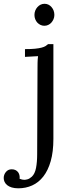

<svg xmlns="http://www.w3.org/2000/svg" viewBox="-108 -749 385 1040"><path d="M-87.9 215.3Q-87.9 196.8 -75.9 182.4Q-64 168 -44.9 168Q-32.7 168 -24.4 172.1Q-16.1 176.3 -11 182.6Q-5.9 189 -3.7 196.5Q-1.5 204.1 -1.5 210Q-1.5 212.4 -1.5 214.6Q-1.5 216.8 -2 219.2Q12.2 225.1 23.4 225.1Q29.8 225.1 40.5 222.4Q51.3 219.7 64.5 208Q81.1 192.4 87.2 160.4Q93.3 128.4 93.3 86.4L95.2 -379.9Q95.2 -395.5 95.5 -410.2Q95.7 -424.8 98.1 -444.8L27.3 -440.9V-482.9Q60.1 -482.9 81.8 -485.1Q103.5 -487.3 117.2 -491Q130.9 -494.6 138.7 -499.5Q146.5 -504.4 152.3 -509.8H181.2V3.4Q181.2 73.2 166.7 123.8Q152.3 174.3 126.7 207Q101.1 239.7 66.4 255.4Q31.7 271 -8.8 271Q-29.3 271 -44.4 266.4Q-59.6 261.7 -69.1 253.9Q-78.6 246.1 -83.3 236.1Q-87.9 226.1 -87.9 215.3ZM186.5 -668Q186.5 -655.8 181.9 -645Q177.2 -634.3 169.9 -626.2Q162.6 -618.2 152.8 -613.8Q143.1 -609.4 132.3 -609.4Q121.6 -609.4 111.8 -613.8Q102.1 -618.2 94.5 -626.2Q86.9 -634.3 82.8 -645Q78.6 -655.8 78.6 -668Q78.6 -680.7 83 -691.7Q87.4 -702.6 95 -710.9Q102.5 -719.2 112.3 -723.9Q122.1 -728.5 133.3 -728.5Q144.5 -728.5 154.1 -723.9Q163.6 -719.2 170.9 -710.9Q178.2 -702.6 182.4 -691.7Q186.5 -680.7 186.5 -668Z"/></svg>

Font: DimaThulth2
Style: Regular
Weight: 400
Designer: R.Balvardi
Foundry: R.Balvardi (R.Balvardi@gmail.com)
Version: Version 1.00;November 13, 2018;FontCreator 11.5.0.2427 64-bi